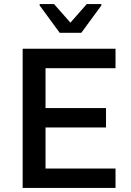

<svg xmlns="http://www.w3.org/2000/svg" viewBox="-20 -929 647 949"><path d="M176 -902 275 -767H382L481 -902V-909H409L328 -817L247 -909H176ZM92 -688V0H551V-96H205V-299H504V-395H205V-592H551V-688Z"/></svg>

Font: Saira UNSAM Medium
Style: Regular
Weight: 500
Designer: Hector Gatti with collaboration of the Omnibus-Type team
Foundry: Omnibus-Type
Version: Version 0.072;PS 000.072;hotconv 1.0.88;makeotf.lib2.5.64775